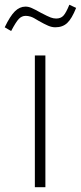

<svg xmlns="http://www.w3.org/2000/svg" viewBox="-47 -782 338 802"><path d="M242.7 -762.2 271 -749Q252.9 -703.6 233.6 -685.8Q214.4 -668 184.1 -668Q169.4 -668 154.1 -674.6Q138.7 -681.2 114.7 -694.8Q92.3 -709 81.3 -712.4Q70.3 -715.8 60.5 -715.8Q43.9 -715.8 31.7 -703.1Q19.5 -690.4 -0.5 -652.3L-27.3 -668Q-4.9 -714.8 15.1 -734.6Q35.2 -754.4 59.6 -754.4Q72.3 -754.4 85.4 -748.5Q98.6 -742.7 124 -728.5Q152.8 -713.4 164.6 -709Q176.3 -704.6 187.5 -704.6Q206.5 -704.6 217.5 -716.1Q228.5 -727.5 242.7 -762.2ZM142.6 -550.3V0H98.6V-550.3Z"/></svg>

Font: Estedad-FD ExtraLight
Style: Regular
Weight: 200
Designer: Amin Abedi
Version: Version 7.3